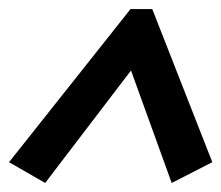

<svg xmlns="http://www.w3.org/2000/svg" viewBox="-35 -614 490 425"><path d="M65 -209 -15 -255 254 -594H302L435 -255L345 -209L255 -458Z"/></svg>

Font: Piazzolla SC
Style: Bold Italic
Weight: 700
Italic angle: -11.3°
Designer: Juan Pablo del Peral
Foundry: Huerta Tipografica
Version: Version 1.330